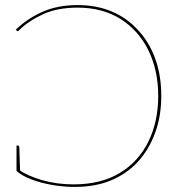

<svg xmlns="http://www.w3.org/2000/svg" viewBox="-20 -728 698 756"><path d="M285 -708Q360 -708 419.5 -683Q479 -658 522 -611Q566 -565 590.5 -499Q615 -433 615 -350Q615 -270 590.5 -204Q566 -138 522 -90Q478 -43 416.5 -17.5Q355 8 274 8Q229 8 184 0Q139 -8 102.5 -22Q66 -36 45 -55V-61L54 -60Q87 -36 145 -19Q203 -2 270 -2Q377 -2 451 -46.5Q525 -91 564 -170Q603 -249 603 -350Q603 -451 564.5 -529.5Q526 -608 455 -653Q384 -698 285 -698Q206 -698 148.5 -671.5Q91 -645 54 -608Q53 -607 52 -606Q51 -605 49 -605Q48 -605 46 -607L42 -611Q89 -656 148.5 -682Q208 -708 285 -708ZM59 -55 45 -61V-155H51Q53 -155 54.5 -152.5Q56 -150 56 -148Z"/></svg>

Font: Aleo Thin
Style: Regular
Weight: 250
Designer: Alessio Laiso
Foundry: Alessio Laiso
Version: Version 2.001;gftools[0.9.29]